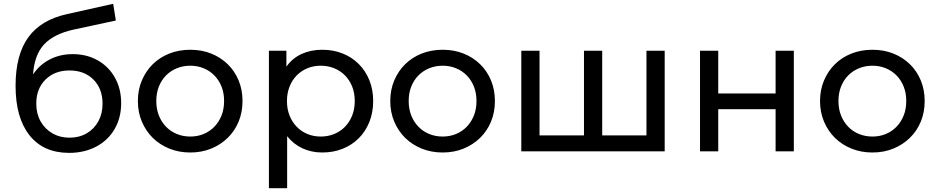

<svg xmlns="http://www.w3.org/2000/svg" viewBox="-20 -797 4935 1011"><path d="M618 -254Q618 -177 583.5 -117.5Q549 -58 486.5 -25Q424 8 344 8Q209 8 135.5 -84.5Q62 -177 62 -345Q62 -508 129 -600.5Q196 -693 334 -723L576 -777L590 -689L367 -641Q263 -618 212 -563Q161 -508 154 -405Q188 -456 242 -484Q296 -512 363 -512Q437 -512 495 -479Q553 -446 585.5 -387.5Q618 -329 618 -254ZM520 -251Q520 -330 472 -378Q424 -426 346 -426Q268 -426 219.5 -378Q171 -330 171 -251Q171 -199 193.5 -158.5Q216 -118 256 -95Q296 -72 346 -72Q397 -72 436.5 -95Q476 -118 498 -158.5Q520 -199 520 -251Z M706 -265Q706 -324 727 -373.5Q748 -423 784.5 -459Q821 -495 871.5 -515Q922 -535 982 -535Q1042 -535 1092 -515Q1142 -495 1179 -459Q1216 -423 1236.5 -373.5Q1257 -324 1257 -265Q1257 -206 1236.5 -156.5Q1216 -107 1179 -71Q1142 -35 1092 -14.5Q1042 6 982 6Q922 6 871.5 -14.5Q821 -35 784.5 -71Q748 -107 727 -156.5Q706 -206 706 -265ZM1160 -265Q1160 -307 1146.5 -341Q1133 -375 1109 -399.5Q1085 -424 1052.5 -437.5Q1020 -451 982 -451Q944 -451 911 -437.5Q878 -424 854 -399.5Q830 -375 816.5 -341Q803 -307 803 -265Q803 -223 816.5 -189Q830 -155 854 -130Q878 -105 911 -91.5Q944 -78 982 -78Q1020 -78 1052.5 -91.5Q1085 -105 1109 -130Q1133 -155 1146.5 -189Q1160 -223 1160 -265Z M1945 -265Q1945 -205 1925 -155Q1905 -105 1869 -69Q1833 -33 1784 -13.5Q1735 6 1677 6Q1620 6 1572.5 -16Q1525 -38 1492 -80V194H1396V-530H1488V-446Q1520 -491 1568.5 -513Q1617 -535 1677 -535Q1735 -535 1784 -515.5Q1833 -496 1869 -460Q1905 -424 1925 -374.5Q1945 -325 1945 -265ZM1848 -265Q1848 -307 1834.5 -341Q1821 -375 1797 -399.5Q1773 -424 1740 -437.5Q1707 -451 1669 -451Q1631 -451 1598.5 -437.5Q1566 -424 1542 -399.5Q1518 -375 1504.5 -340.5Q1491 -306 1491 -265Q1491 -223 1504.5 -189Q1518 -155 1542 -130Q1566 -105 1598.5 -91.5Q1631 -78 1669 -78Q1707 -78 1740 -91.5Q1773 -105 1797 -130Q1821 -155 1834.5 -189Q1848 -223 1848 -265Z M2035 -265Q2035 -324 2056 -373.5Q2077 -423 2113.5 -459Q2150 -495 2200.5 -515Q2251 -535 2311 -535Q2371 -535 2421 -515Q2471 -495 2508 -459Q2545 -423 2565.5 -373.5Q2586 -324 2586 -265Q2586 -206 2565.5 -156.5Q2545 -107 2508 -71Q2471 -35 2421 -14.5Q2371 6 2311 6Q2251 6 2200.5 -14.5Q2150 -35 2113.5 -71Q2077 -107 2056 -156.5Q2035 -206 2035 -265ZM2489 -265Q2489 -307 2475.5 -341Q2462 -375 2438 -399.5Q2414 -424 2381.5 -437.5Q2349 -451 2311 -451Q2273 -451 2240 -437.5Q2207 -424 2183 -399.5Q2159 -375 2145.5 -341Q2132 -307 2132 -265Q2132 -223 2145.5 -189Q2159 -155 2183 -130Q2207 -105 2240 -91.5Q2273 -78 2311 -78Q2349 -78 2381.5 -91.5Q2414 -105 2438 -130Q2462 -155 2475.5 -189Q2489 -223 2489 -265Z M3480 -530V0H2725V-530H2821V-84H3055V-530H3151V-84H3384V-530Z M3666 -530H3762V-305H4064V-530H4160V0H4064V-222H3762V0H3666Z M4298 -265Q4298 -324 4319 -373.5Q4340 -423 4376.5 -459Q4413 -495 4463.5 -515Q4514 -535 4574 -535Q4634 -535 4684 -515Q4734 -495 4771 -459Q4808 -423 4828.5 -373.5Q4849 -324 4849 -265Q4849 -206 4828.5 -156.5Q4808 -107 4771 -71Q4734 -35 4684 -14.5Q4634 6 4574 6Q4514 6 4463.5 -14.5Q4413 -35 4376.5 -71Q4340 -107 4319 -156.5Q4298 -206 4298 -265ZM4752 -265Q4752 -307 4738.5 -341Q4725 -375 4701 -399.5Q4677 -424 4644.5 -437.5Q4612 -451 4574 -451Q4536 -451 4503 -437.5Q4470 -424 4446 -399.5Q4422 -375 4408.5 -341Q4395 -307 4395 -265Q4395 -223 4408.5 -189Q4422 -155 4446 -130Q4470 -105 4503 -91.5Q4536 -78 4574 -78Q4612 -78 4644.5 -91.5Q4677 -105 4701 -130Q4725 -155 4738.5 -189Q4752 -223 4752 -265Z"/></svg>

Font: CMG Sans Medium
Style: Regular
Weight: 500
Designer: Julieta Ulanovsky
Foundry: Julieta Ulanovsky
Version: Version 7.200